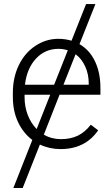

<svg xmlns="http://www.w3.org/2000/svg" viewBox="-20 -731 557 954"><path d="M280.8 9.8Q226.1 9.8 178.2 -12.7L92.8 203.1H46.4L140.6 -35.6Q95.2 -69.8 69.6 -124.5Q43.9 -179.2 43.9 -249V-270Q43.9 -346.2 73.5 -407.2Q103 -468.3 155.8 -503.2Q208.5 -538.1 270 -538.1Q303.7 -538.1 335.4 -528.8L407.7 -710.9H454.1L375 -511.7Q424.8 -482.9 451.9 -426.5Q479 -370.1 479 -294.4V-260.3H275.9L197.8 -62Q235.8 -39.6 283.2 -39.6Q330.1 -39.6 366 -56.6Q401.9 -73.7 431.2 -111.3L467.8 -83.5Q403.3 9.8 280.8 9.8ZM270 -488.3Q204.1 -488.3 158.9 -439.9Q113.8 -391.6 104 -310.1H249L316.9 -481Q295.4 -488.3 270 -488.3ZM102.1 -249Q102.1 -200.7 117.9 -159.7Q133.8 -118.7 162.1 -89.8L229.5 -260.3H102.1ZM420.9 -316.4Q420.9 -362.3 403.3 -400.9Q385.7 -439.5 355.5 -461.4L295.4 -310.1H420.9Z"/></svg>

Font: Roboto Light
Style: Regular
Weight: 300
Designer: Google
Version: Version 2.134; 2016; ttfautohint (v1.6)